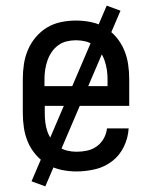

<svg xmlns="http://www.w3.org/2000/svg" viewBox="-20 -601 540 682"><path d="M252 8Q225 8 198.5 2.5Q172 -3 149 -16.5Q126 -30 108 -50.5Q90 -71 79.5 -95.5Q69 -120 65 -146.5Q61 -173 61 -200V-320Q61 -347 65 -373.5Q69 -400 79.5 -424.5Q90 -449 107.5 -469.5Q125 -490 147.5 -503.5Q170 -517 196.5 -522.5Q223 -528 250 -528Q277 -528 303.5 -522.5Q330 -517 352.5 -503.5Q375 -490 392.5 -469.5Q410 -449 420.5 -424.5Q431 -400 435 -373.5Q439 -347 439 -320V-225H139V-200Q139 -183 141 -166Q143 -149 148.5 -133.5Q154 -118 164 -104Q174 -90 188 -80Q202 -70 218.5 -66Q235 -62 252 -62Q271 -62 289.5 -66Q308 -70 323.5 -81Q339 -92 348.5 -109Q358 -126 360 -145H437Q435 -111 420 -80Q405 -49 378.5 -28.5Q352 -8 318.5 0Q285 8 252 8ZM362 -295V-320Q362 -337 359.5 -353.5Q357 -370 351.5 -386Q346 -402 336.5 -416Q327 -430 313.5 -440Q300 -450 283.5 -454Q267 -458 250 -458Q233 -458 216.5 -454Q200 -450 186.5 -440Q173 -430 163.5 -416Q154 -402 148.5 -386Q143 -370 140.5 -353.5Q138 -337 138 -320V-295ZM141 61 92 43 359 -581 408 -563Z"/></svg>

Font: Iosevka Gothic
Style: Regular
Weight: 400
Monospace: yes
Designer: Belleve Invis
Foundry: Belleve Invis
Version: Version 15.5.1; ttfautohint (v1.8.4)